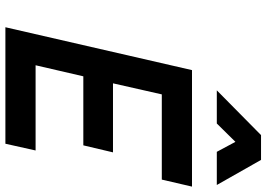

<svg xmlns="http://www.w3.org/2000/svg" viewBox="-158 -830 988 712"><g transform="rotate(90 336.0 -474.0)"><path d="M240 -692H672L646 -580H330L289 -399H545L519 -289H263L222 -112H538L513 0H81ZM481 -948H573L666 -784H543L506 -853L438 -784H315Z"/></g></svg>

Font: Panefresco 800wt
Style: Italic
Weight: 800
Foundry: Campivisivi & Chank Co
Version: Version 1.001